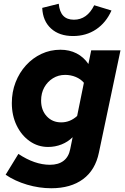

<svg xmlns="http://www.w3.org/2000/svg" viewBox="-20 -784 668 1023"><path d="M253 219Q189 219 124.5 200Q60 181 10 147L78 36Q165 94 246 94Q291 94 318.5 73Q346 52 354 11L367 -53Q342 -28 308 -14.5Q274 -1 236 -1Q182 -1 138 -32Q94 -63 68.5 -116Q43 -169 43 -235Q43 -294 63 -345.5Q83 -397 118.5 -436Q154 -475 201 -497Q248 -519 302 -519Q350 -519 388 -499.5Q426 -480 451 -443L466 -516H622L507 29Q488 122 422.5 170.5Q357 219 253 219ZM306 -132Q330 -132 351 -140.5Q372 -149 391 -166L427 -343Q410 -363 383.5 -374Q357 -385 327 -385Q291 -385 262 -367Q233 -349 216 -318.5Q199 -288 199 -248Q199 -197 229 -164.5Q259 -132 306 -132ZM369 -592Q296 -592 252 -632Q208 -672 205 -742L293 -764Q297 -721 317 -700Q337 -679 374 -679Q444 -679 482 -756L574 -728Q545 -663 492 -627.5Q439 -592 369 -592Z"/></svg>

Font: Red Hat Text VF
Style: Italic
Weight: 300
Italic angle: -12°
Designer: Pentagram, MCKL
Foundry: Pentagram, MCKL
Version: Version 1.023